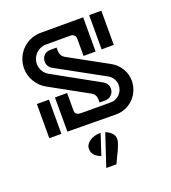

<svg xmlns="http://www.w3.org/2000/svg" viewBox="-120 -531 736 824"><g transform="rotate(-20 247.5 -119.0)"><path d="M121.6 -158.2H177.2V-78.6Q177.2 -69.8 180.9 -65.2Q184.6 -60.5 189.9 -58.8Q195.3 -57.1 202.1 -56.9Q209 -56.6 214.8 -56.6L339.4 -56.2Q351.6 -56.2 362.1 -60.8Q372.6 -65.4 380.4 -73.5Q388.2 -81.5 392.6 -92Q397 -102.5 397 -114.7Q397 -130.4 388.9 -143.8Q380.9 -157.2 367.2 -164.6L153.3 -282.2Q143.6 -287.6 138.2 -296.9Q132.8 -306.2 132.8 -317.4Q132.8 -334.5 144 -345.7Q155.3 -356.9 172.4 -356.9H201.2Q201.2 -349.1 201.4 -342Q201.7 -335 203.6 -328.6Q205.6 -322.3 209.7 -316.9Q213.9 -311.5 221.7 -307.1L397.5 -210.4Q424.3 -195.8 440.2 -169.9Q456.1 -144 456.1 -113.3Q456.1 -89.8 447.3 -69.1Q438.5 -48.3 423.3 -33Q408.2 -17.6 387.7 -8.8Q367.2 0 343.8 0Q287.6 0 232.7 -1Q177.7 -2 121.6 -2ZM294.4 -72.3Q294.4 -79.6 294.2 -86.7Q293.9 -93.8 292 -99.9Q290 -106 285.9 -111.1Q281.7 -116.2 274.4 -120.1L101.1 -215.8Q86.9 -223.6 75.7 -234.9Q64.5 -246.1 56.4 -259.8Q48.3 -273.4 43.9 -288.6Q39.6 -303.7 39.6 -319.8Q39.6 -344.7 48.8 -366.7Q58.1 -388.7 74.5 -405Q90.8 -421.4 112.5 -430.7Q134.3 -439.9 159.2 -439.9H353V-283.7H297.9V-362.8Q297.9 -372.1 291.5 -378.4Q285.2 -384.8 275.9 -384.8H162.6Q149.4 -384.8 137.5 -379.6Q125.5 -374.5 116.7 -365.5Q107.9 -356.4 102.8 -344.5Q97.7 -332.5 97.7 -319.3Q97.7 -301.8 106.7 -286.4Q115.7 -271 131.3 -262.7L339.8 -147Q349.1 -141.6 354.7 -132.6Q360.4 -123.5 360.4 -112.8Q360.4 -95.7 348.9 -84Q337.4 -72.3 320.3 -72.3ZM436 -439.9V-283.7H380.4V-439.9ZM39.1 -2V-158.2H94.2V-2ZM273.4 55.7Q288.1 61 300 72.5Q312 84 312 100.6Q312 109.4 307.1 123Q302.2 136.7 295.4 151.4Q288.6 166 281.7 179.7Q274.9 193.4 271.5 201.7H225.1ZM253.9 51.8 222.7 146Q207 141.1 195.1 129.4Q183.1 117.7 183.1 100.6Q183.1 88.4 189.2 79.3Q195.3 70.3 204.8 64.2Q214.4 58.1 225.8 54.9Q237.3 51.8 247.6 51.8Z"/></g></svg>

Font: Isar CAT
Style: Regular
Weight: 400
Designer: Digitized by Peter Wiegel
Foundry: CAT-Fonts, Peter Wiegel
Version: Version 1.000; ttfautohint (v1.3)